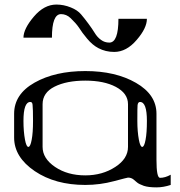

<svg xmlns="http://www.w3.org/2000/svg" viewBox="-20 -812 790 843"><path d="M625 -281.2Q625 -364.3 594.7 -364.3Q585.9 -364.3 584 -350.6Q583 -341.8 583 -281.2Q583 -234.4 589.8 -198.2Q595.7 -167 604.5 -167Q613.3 -167 619.1 -198.2Q625 -228.5 625 -281.2ZM123 -351.6Q122.1 -364.3 113.3 -364.3Q83 -364.3 83 -281.2Q83 -234.4 89.8 -198.2Q95.7 -167 104.5 -167Q113.3 -167 119.1 -198.2Q125 -228.5 125 -281.2Q125 -334 123 -351.6ZM542 -167V-354.5Q542 -402.3 488.3 -430.7Q436.5 -458 354.5 -458Q272.5 -458 219.7 -431.6Q167 -405.3 167 -354.5V-167Q167 -116.2 221.7 -79.1Q276.4 -42 354.5 -42Q429.7 -42 486.3 -79.1Q542 -115.2 542 -167ZM42 -208V-312.5Q42 -398.4 131.8 -449.2Q221.7 -500 354.5 -500Q487.3 -500 577.1 -448.2Q667 -396.5 667 -312.5V-110.4Q667 -31.2 682.6 -31.2Q705.1 -31.2 729.5 -44.9V0Q697.3 10.7 667 10.7Q631.8 10.7 611.3 3.9Q589.8 -3.9 582 -10.7Q574.2 -17.6 564.5 -25.4Q554.7 -32.2 542 -32.2Q539.1 -32.2 480.5 -16.6Q418.9 0 354.5 0Q222.7 0 132.8 -60.5Q42 -122.1 42 -208ZM625 -729.5Q625 -688.5 580.1 -636.7Q535.2 -584 481.4 -584Q443.4 -584 412.1 -600.6Q385.7 -614.3 362.3 -642.6Q340.8 -668 326.2 -691.4Q313.5 -710 290 -732.4Q271.5 -750 248 -750Q208 -750 208 -646.5H83Q83 -685.5 128.9 -739.3Q173.8 -792 227.5 -792Q259.8 -792 291 -779.3Q320.3 -767.6 335.9 -749Q351.6 -730.5 368.2 -708Q384.8 -685.5 395.5 -668Q407.2 -648.4 423.8 -636.7Q439.5 -625 460 -625Q500 -625 500 -729.5Z"/></svg>

Font: okolaksMetalik
Style: bold
Weight: 700
Width: 7
Version: Version 0.6